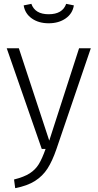

<svg xmlns="http://www.w3.org/2000/svg" viewBox="-20 -774 508 998"><path d="M273 2Q252 63 227 102Q202 141 162 166.5Q122 192 59 204L53 159Q105 146 134.5 127Q164 108 181.5 79.5Q199 51 217 0H197L15 -523H78L236 -43L391 -523H452ZM103 -746 143 -754Q162 -700 233 -700Q305 -700 324 -754L364 -746Q357 -703 321 -678Q285 -653 233 -653Q181 -653 145.5 -678Q110 -703 103 -746Z"/></svg>

Font: Fira Sans Light
Style: Regular
Weight: 300
Designer: bBox Type GmbH & Carrois Corporate GbR & Edenspiekermann AG
Foundry: bBox Type GmbH & Carrois Corporate GbR & Edenspiekermann AG
Version: Version 4.301